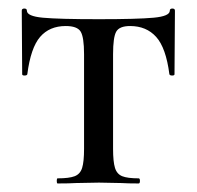

<svg xmlns="http://www.w3.org/2000/svg" viewBox="-20 -430 461 450"><path d="M115 -12Q142 -12 155 -17Q168 -22 172.5 -36.5Q177 -51 177 -81V-303Q177 -343 169 -356Q161 -369 134 -369Q96 -369 74 -343.5Q52 -318 44 -256Q43 -253 37.5 -253Q32 -253 32 -256L31 -405Q31 -410 37 -410Q43 -410 43 -405Q43 -392 80.5 -388.5Q118 -385 212 -385Q302 -385 340 -388.5Q378 -392 378 -405Q378 -410 384 -410Q390 -410 390 -405L389 -256Q389 -253 383.5 -253Q378 -253 377 -256Q369 -318 346 -343.5Q323 -369 285 -369Q260 -369 252.5 -356Q245 -343 245 -303V-81Q245 -51 249.5 -36.5Q254 -22 266.5 -17Q279 -12 305 -12Q308 -12 308 -6Q308 0 305 0Q279 0 264 -1L212 -2L158 -1Q143 0 115 0Q113 0 113 -6Q113 -12 115 -12Z"/></svg>

Font: Cormorant Garamond Medium
Style: Regular
Weight: 500
Designer: Christian Thalmann (Catharsis Fonts)
Foundry: Catharsis Fonts
Version: Version 4.000